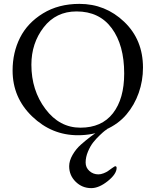

<svg xmlns="http://www.w3.org/2000/svg" viewBox="-20 -684 803 991"><path d="M451 287Q404 287 370.5 254Q337 221 337 174Q337 146 354.5 115.5Q372 85 397.5 62.5Q423 40 448 21Q473 2 490 -8L508 -18H534Q529 -15 521.5 -9.5Q514 -4 495 14Q476 32 461 51Q446 70 434 98.5Q422 127 422 155Q422 181 441.5 198.5Q461 216 488 216Q500 216 514.5 210.5Q529 205 538.5 198Q548 191 558 184Q568 177 570 176Q574 173 578 174.5Q582 176 582 182Q582 214 536.5 250.5Q491 287 451 287ZM45 -320Q45 -413 83.5 -489.5Q122 -566 202 -615Q282 -664 390 -664Q524 -664 621 -571.5Q718 -479 718 -335Q718 -267 696 -204.5Q674 -142 632.5 -93Q591 -44 526 -15Q461 14 382 14Q247 14 146 -83Q45 -180 45 -320ZM375 -625Q269 -625 205.5 -543Q142 -461 142 -350Q142 -218 214.5 -121.5Q287 -25 395 -25Q505 -25 563 -99.5Q621 -174 621 -305Q621 -451 557 -538Q493 -625 375 -625Z"/></svg>

Font: EB Garamond SC 12
Style: Regular
Weight: 400
Version: Version 0.016 ; ttfautohint (v0.97) -l 8 -r 50 -G 200 -x 0 -